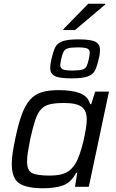

<svg xmlns="http://www.w3.org/2000/svg" viewBox="-20 -1001 624 1029"><path d="M212 8Q122 8 82.5 -19Q43 -46 43 -124Q43 -149 48 -182.5Q53 -216 62 -258Q78 -336 96.5 -386.5Q115 -437 140.5 -466Q166 -495 203 -506.5Q240 -518 295 -518Q364 -518 407.5 -502Q451 -486 463 -443H469L490 -510H564L456 0H382L394 -75H388Q360 -21 315.5 -6.5Q271 8 212 8ZM245 -60Q303 -60 333.5 -75.5Q364 -91 384 -124Q396 -143 407 -175Q418 -207 426.5 -242.5Q435 -278 440 -309.5Q445 -341 445 -360Q445 -408 417.5 -428.5Q390 -449 324 -449Q278 -449 249 -442.5Q220 -436 201 -416.5Q182 -397 169 -358Q156 -319 142 -255Q134 -215 129.5 -186Q125 -157 125 -136Q125 -87 152 -73.5Q179 -60 245 -60ZM365 -581Q296 -581 272.5 -594Q249 -607 249 -636Q249 -656 256 -685Q264 -722 275 -745.5Q286 -769 314 -779.5Q342 -790 400 -790Q469 -790 492.5 -776.5Q516 -763 516 -734Q516 -724 514.5 -712Q513 -700 509 -685Q501 -648 490 -625Q479 -602 451 -591.5Q423 -581 365 -581ZM369 -623Q406 -623 422.5 -628.5Q439 -634 445 -647.5Q451 -661 456 -685Q458 -696 459.5 -704Q461 -712 461 -719Q461 -735 447.5 -741Q434 -747 395 -747Q359 -747 342.5 -741.5Q326 -736 320 -722.5Q314 -709 308 -685Q306 -675 304.5 -666.5Q303 -658 303 -652Q303 -636 316.5 -629.5Q330 -623 369 -623ZM319 -840 320 -845 453 -981H544L543 -976L382 -840Z"/></svg>

Font: Saira
Style: Italic
Weight: 400
Italic angle: -12°
Designer: Hector Gatti with collaboration of the Omnibus-Type team
Foundry: Omnibus-Type
Version: Version 1.100; ttfautohint (v1.8.3)